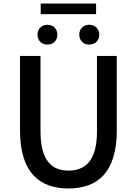

<svg xmlns="http://www.w3.org/2000/svg" viewBox="-20 -1052 773 1085"><path d="M367 13C530 13 640 -76 640 -316V-736H528V-308C528 -142 460 -88 367 -88C275 -88 209 -142 209 -308V-736H93V-316C93 -76 204 13 367 13ZM210 -1032V-972H523V-1032ZM484 -800C517 -800 541 -823 541 -856C541 -889 517 -912 484 -912C451 -912 428 -889 428 -856C428 -823 451 -800 484 -800ZM192 -856C192 -823 215 -800 248 -800C281 -800 304 -823 304 -856C304 -889 281 -912 248 -912C215 -912 192 -889 192 -856Z"/></svg>

Font: Kinto Sans Med
Style: Regular
Weight: 500
Designer: Authors: Ryoko NISHIZUKA  (kana & ideographs); Paul D. Hunt (Latin, Greek & Cyrillic); Wenlong ZHANG  (bopomofo); Sandol
Foundry: Adobe Systems Incorporated, ookami Inc.
Version: Version 0.001